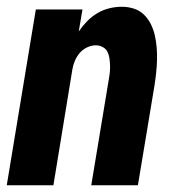

<svg xmlns="http://www.w3.org/2000/svg" viewBox="-20 -548 540 568"><path d="M0 0 86 -520H224L213 -455Q224 -471 237.5 -485Q251 -499 268 -509Q285 -519 303.5 -523.5Q322 -528 340 -528Q359 -528 376 -522.5Q393 -517 405.5 -505Q418 -493 426 -477Q434 -461 438 -443.5Q442 -426 443.5 -407.5Q445 -389 444.5 -370.5Q444 -352 442 -333Q440 -314 437 -295L388 0H250L302 -314Q304 -325 305 -335.5Q306 -346 305.5 -356.5Q305 -367 303.5 -377Q302 -387 297.5 -395.5Q293 -404 283.5 -409Q274 -414 264 -414Q251 -414 238 -408Q225 -402 216 -391.5Q207 -381 201.5 -368Q196 -355 194 -342L138 0Z"/></svg>

Font: Iosevka Curly Heavy
Style: Italic
Weight: 900
Italic angle: -9°
Monospace: yes
Designer: Belleve Invis
Foundry: Belleve Invis
Version: Version 22.1.2; ttfautohint (v1.8.4)